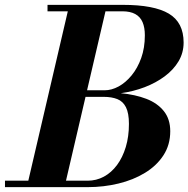

<svg xmlns="http://www.w3.org/2000/svg" viewBox="-68 -770 775 790"><path d="M-47.5 0V-26.5H48.5L211 -723.5H127.5V-750H437.5Q566 -750 626.8 -713.8Q687.5 -677.5 687.5 -595Q687.5 -553 666.8 -518Q646 -483 609.8 -456Q573.5 -429 527 -411.2Q480.5 -393.5 429 -386.5Q488 -381 533.8 -363.5Q579.5 -346 606 -313Q632.5 -280 632.5 -230Q632.5 -174 604.5 -131Q576.5 -88 528.5 -58.8Q480.5 -29.5 419.5 -14.8Q358.5 0 292.5 0ZM203.5 -26.5H292.5Q328.5 -26.5 359.5 -43.2Q390.5 -60 413.5 -91Q436.5 -122 449.5 -165Q462.5 -208 462.5 -260Q462.5 -304.5 450.2 -328.8Q438 -353 414.8 -362.2Q391.5 -371.5 358.5 -371.5H269L275 -398.5H362.5Q391 -398.5 420 -414.2Q449 -430 473.5 -459.8Q498 -489.5 513 -531.2Q528 -573 528 -625Q528 -657 518.5 -679Q509 -701 488.5 -712.2Q468 -723.5 435 -723.5H366Z"/></svg>

Font: Bodoni Moda 9pt
Style: Bold Italic
Weight: 700
Italic angle: -13°
Designer: Owen Earl
Foundry: indestructible type
Version: Version 2.004